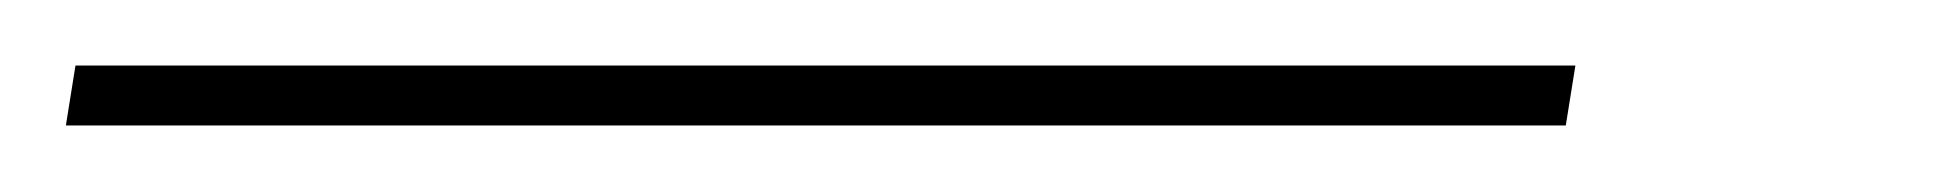

<svg xmlns="http://www.w3.org/2000/svg" viewBox="-36 10 589 58"><path d="M-16.1 47.9 -13.2 29.8H439.9L437 47.9Z"/></svg>

Font: SVN-Poppins Thin
Style: Italic
Weight: 100
Italic angle: -10°
Designer: Ninad Kale (Devanagari), Jonny Pinhorn (Latin)
Foundry: Indian Type Foundry
Version: Version 3.002 2017